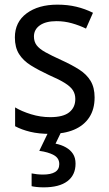

<svg xmlns="http://www.w3.org/2000/svg" viewBox="-20 -566 468 826"><path d="M387 -147Q387 -96 364 -61Q341 -26 298.5 -8Q256 10 196 10Q147 10 110 1Q73 -8 45 -23V-104Q73 -87 113.5 -74.5Q154 -62 196 -62Q252 -62 278 -83Q304 -104 304 -140Q304 -161 294 -177Q284 -193 259.5 -208.5Q235 -224 191 -243Q146 -264 113 -284.5Q80 -305 62 -333.5Q44 -362 44 -405Q44 -471 94.5 -508.5Q145 -546 227 -546Q271 -546 308.5 -537Q346 -528 380 -511L350 -443Q321 -457 289 -466Q257 -475 223 -475Q177 -475 151.5 -457Q126 -439 126 -409Q126 -387 137.5 -371.5Q149 -356 175 -341.5Q201 -327 245 -307Q289 -287 321 -266.5Q353 -246 370 -217.5Q387 -189 387 -147ZM305 138Q305 187 270 213.5Q235 240 168 240Q152 240 138 238.5Q124 237 116 235V180Q125 182 138.5 183.5Q152 185 165 185Q199 185 217 174Q235 163 235 140Q235 114 211 101Q187 88 149 83L189 0H244L219 52Q244 57 263.5 68Q283 79 294 96Q305 113 305 138Z"/></svg>

Font: Noto Sans Hebrew SemiCondensed
Style: Regular
Weight: 400
Width: 4
Designer: Monotype Design Team
Foundry: Monotype Imaging Inc.
Version: Version 2.003